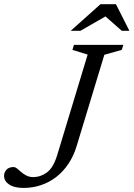

<svg xmlns="http://www.w3.org/2000/svg" viewBox="-62 -891 640 920"><path d="M306 -193.5Q291.5 -144.5 266.2 -106.8Q241 -69 207.5 -43Q174 -17 134.2 -3.8Q94.5 9.5 50.5 9.5Q6.5 9.5 -18 -6.8Q-42.5 -23 -42.5 -49Q-42.5 -65.5 -30.8 -78Q-19 -90.5 2.5 -90.5Q11.5 -90.5 20.2 -83.2Q29 -76 39.8 -66.5Q50.5 -57 64.5 -49.8Q78.5 -42.5 97 -42.5Q133 -42.5 163.2 -65Q193.5 -87.5 212 -147.5L358 -629.5L285 -652L292.5 -676H529L521.5 -652L438 -628.5ZM277 -743.5 419.5 -871H493.5L558 -743.5H521.5L438 -817H451.5L323.5 -743.5Z"/></svg>

Font: Newsreader 16pt 16pt
Style: Italic
Weight: 400
Italic angle: -17°
Version: Version 1.003